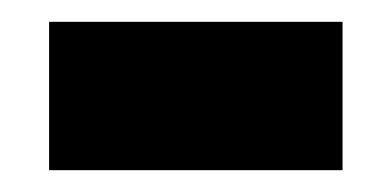

<svg xmlns="http://www.w3.org/2000/svg" viewBox="-20 -356 359 176"><path d="M25 -200V-336H294V-200Z"/></svg>

Font: Noto Sans Lao Looped UI ExtraBold
Style: Regular
Weight: 800
Designer: Mark Frömberg, Ben Mitchell
Foundry: The Fontpad Ltd
Version: Version 1.001